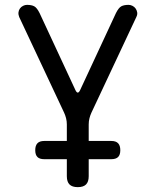

<svg xmlns="http://www.w3.org/2000/svg" viewBox="-20 -580 640 790"><path d="M300 190Q277 190 266 179Q255 168 255 145V-68Q255 -81 252 -93Q249 -105 244 -116L59 -510Q55 -520 56 -529Q57 -538 62 -545Q67 -552 75 -556Q83 -560 91 -560Q110 -560 121 -554Q132 -548 143 -526L290 -210Q295 -199 300 -199Q305 -199 310 -210L457 -526Q468 -548 479 -554Q490 -560 509 -560Q517 -560 525 -556Q533 -552 538 -545Q543 -538 544.5 -529Q546 -520 541 -510L356 -116Q351 -105 348 -93Q345 -81 345 -68V145Q345 168 334 179Q323 190 300 190ZM162 75Q143 75 134 66Q125 57 125 38Q125 19 134 9.5Q143 0 162 0H438Q457 0 466 9.5Q475 19 475 38Q475 57 466 66Q457 75 438 75Z"/></svg>

Font: Maple Mono
Style: Regular
Weight: 400
Monospace: yes
Designer: subframe7536
Version: Version 7.300